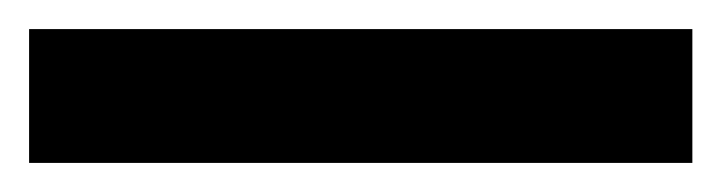

<svg xmlns="http://www.w3.org/2000/svg" viewBox="-22 58 496 132"><path d="M454 170H-2V78H454Z"/></svg>

Font: Noto Sans Myanmar ExtraBold
Style: Regular
Weight: 800
Designer: Monotype Design Team
Foundry: Monotype Imaging Inc.
Version: Version 2.107; ttfautohint (v1.8.4.7-5d5b)